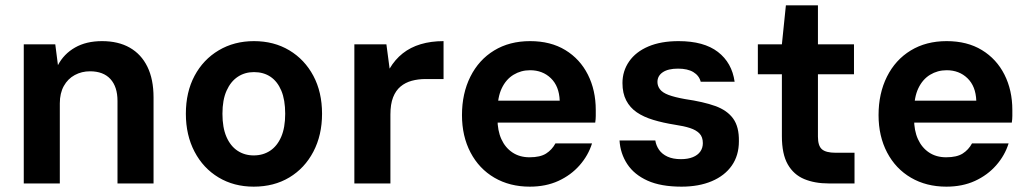

<svg xmlns="http://www.w3.org/2000/svg" viewBox="-20 -687 3859 719"><path d="M69 0V-521H187L197 -443Q219 -485 261 -509Q303 -533 362 -533Q423 -533 466 -508.5Q509 -484 532 -437Q555 -390 555 -322V0H420V-309Q420 -362 393.5 -391Q367 -420 317 -420Q286 -420 260 -406Q234 -392 219 -365Q204 -338 204 -300V0Z M930 12Q856 12 798.5 -22.5Q741 -57 708.5 -119Q676 -181 676 -261Q676 -342 708.5 -403Q741 -464 799 -498.5Q857 -533 931 -533Q1006 -533 1063.5 -498.5Q1121 -464 1153.5 -403Q1186 -342 1186 -261Q1186 -181 1153.5 -119Q1121 -57 1063.5 -22.5Q1006 12 930 12ZM930 -105Q965 -105 991.5 -122.5Q1018 -140 1033 -174.5Q1048 -209 1048 -261Q1048 -313 1033.5 -347.5Q1019 -382 993 -399.5Q967 -417 931 -417Q897 -417 870.5 -399.5Q844 -382 828.5 -347.5Q813 -313 813 -261Q813 -209 828 -174.5Q843 -140 869.5 -122.5Q896 -105 930 -105Z M1307 0V-521H1427L1439 -430Q1459 -464 1488 -487Q1517 -510 1555.5 -521.5Q1594 -533 1641 -533V-391H1573Q1546 -391 1522 -384.5Q1498 -378 1480 -363Q1462 -348 1452 -322.5Q1442 -297 1442 -258V0Z M1964 12Q1889 12 1831.5 -21.5Q1774 -55 1742 -116Q1710 -177 1710 -256Q1710 -337 1741.5 -400Q1773 -463 1830.5 -498Q1888 -533 1965 -533Q2042 -533 2097 -499.5Q2152 -466 2181.5 -407.5Q2211 -349 2211 -275Q2211 -265 2211 -253Q2211 -241 2209 -228H1806V-310H2076Q2074 -364 2043 -394Q2012 -424 1965 -424Q1931 -424 1903 -407Q1875 -390 1859 -356.5Q1843 -323 1843 -271V-242Q1843 -198 1857.5 -166Q1872 -134 1899 -116Q1926 -98 1963 -98Q2003 -98 2025 -112Q2047 -126 2060 -150H2197Q2183 -105 2150.5 -68Q2118 -31 2071 -9.5Q2024 12 1964 12Z M2532 12Q2455 12 2405 -10.5Q2355 -33 2329 -72.5Q2303 -112 2300 -161H2434Q2437 -142 2448 -126Q2459 -110 2479.5 -100.5Q2500 -91 2530 -91Q2556 -91 2574.5 -98.5Q2593 -106 2602.5 -119.5Q2612 -133 2612 -151Q2612 -174 2599.5 -187Q2587 -200 2564 -207.5Q2541 -215 2507 -220Q2463 -227 2426.5 -238Q2390 -249 2364.5 -266.5Q2339 -284 2325 -311Q2311 -338 2311 -376Q2311 -421 2336 -457Q2361 -493 2408 -513Q2455 -533 2521 -533Q2616 -533 2668.5 -492.5Q2721 -452 2731 -381H2604Q2598 -404 2576.5 -417Q2555 -430 2519 -430Q2482 -430 2462 -416.5Q2442 -403 2442 -380Q2442 -365 2451.5 -352.5Q2461 -340 2483.5 -331.5Q2506 -323 2545 -316Q2614 -306 2658.5 -290Q2703 -274 2725.5 -243Q2748 -212 2747 -158Q2747 -105 2720.5 -67Q2694 -29 2645.5 -8.5Q2597 12 2532 12Z M3084 0Q3031 0 2991.5 -16.5Q2952 -33 2930 -71.5Q2908 -110 2908 -177V-409H2818V-521H2908L2923 -667H3043V-521H3178V-409H3043V-175Q3043 -141 3058 -128Q3073 -115 3109 -115H3180V0Z M3524 12Q3449 12 3391.5 -21.5Q3334 -55 3302 -116Q3270 -177 3270 -256Q3270 -337 3301.5 -400Q3333 -463 3390.5 -498Q3448 -533 3525 -533Q3602 -533 3657 -499.5Q3712 -466 3741.5 -407.5Q3771 -349 3771 -275Q3771 -265 3771 -253Q3771 -241 3769 -228H3366V-310H3636Q3634 -364 3603 -394Q3572 -424 3525 -424Q3491 -424 3463 -407Q3435 -390 3419 -356.5Q3403 -323 3403 -271V-242Q3403 -198 3417.5 -166Q3432 -134 3459 -116Q3486 -98 3523 -98Q3563 -98 3585 -112Q3607 -126 3620 -150H3757Q3743 -105 3710.5 -68Q3678 -31 3631 -9.5Q3584 12 3524 12Z"/></svg>

Font: DM Sans 10pt
Style: Bold
Weight: 700
Version: Version 4.004;gftools[0.9.30]